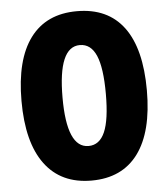

<svg xmlns="http://www.w3.org/2000/svg" viewBox="-53 -772 727 830"><g transform="rotate(-5 311.0 -357.5)"><path d="M311 10Q179 10 109 -84.5Q39 -179 39 -359Q39 -538 108.5 -631.5Q178 -725 311 -725Q445 -725 514 -632Q583 -539 583 -358Q583 -178 513.5 -84Q444 10 311 10ZM311 -140Q359 -140 382 -193Q405 -246 405 -358Q405 -471 382 -524.5Q359 -578 311 -578Q217 -578 217 -358Q217 -140 311 -140Z"/></g></svg>

Font: Noto Sans UI CondBlack
Style: Regular
Weight: 900
Width: 3
Designer: Monotype Design Team
Foundry: Monotype Imaging Inc.
Version: Version 1.001